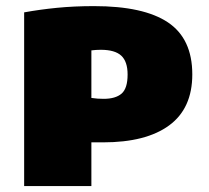

<svg xmlns="http://www.w3.org/2000/svg" viewBox="-20 -624 700 644"><path d="M61 0V-582.5Q113 -592 171.2 -597.8Q229.5 -603.5 295 -603.5Q462 -603.5 543.5 -548.8Q625 -494 625 -374.5Q625 -260.5 547.5 -203.5Q470 -146.5 325.5 -146.5Q316 -146.5 305.5 -146.5Q295 -146.5 286.5 -146.5V0ZM327.5 -292.5Q367.5 -292.5 387.8 -310Q408 -327.5 408 -374Q408 -417.5 386.8 -437.2Q365.5 -457 318 -457Q310.5 -457 302.2 -456.5Q294 -456 286.5 -455V-295.5Q298 -294 307 -293.2Q316 -292.5 327.5 -292.5Z"/></svg>

Font: Encode Sans SC SemiExpanded Black
Style: Regular
Weight: 900
Width: 6
Designer: Multiple Designers
Foundry: Impallari Type
Version: Version 3.002